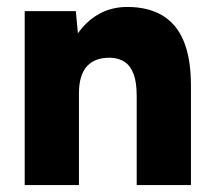

<svg xmlns="http://www.w3.org/2000/svg" viewBox="-20 -532 613 552"><path d="M51 0V-500H198L204 -436Q229 -472 265 -492Q301 -512 346 -512Q406 -512 447 -487.5Q488 -463 508.5 -413Q529 -363 529 -285V0H373V-256Q373 -296 364 -319.5Q355 -343 338.5 -354Q322 -365 298 -366Q253 -367 230 -341.5Q207 -316 207 -264V0Z"/></svg>

Font: Figtree ExtraBold
Style: Regular
Weight: 800
Designer: Erik Kennedy
Foundry: Erik Kennedy
Version: Version 2.002